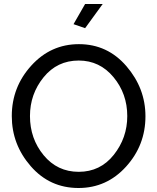

<svg xmlns="http://www.w3.org/2000/svg" viewBox="-20 -936 788 961"><path d="M406 -795 348 -815 406 -916H494ZM39 -355Q39 -500 136.5 -607.5Q234 -715 375 -715Q518 -715 613 -604.5Q708 -494 708 -354Q708 -209 611 -102Q514 5 373 5Q229 5 134 -104Q39 -213 39 -355ZM374 -76Q482 -76 549.5 -161Q617 -246 617 -355Q617 -467 548 -550Q479 -633 374 -633Q266 -633 198 -549Q130 -465 130 -355Q130 -242 198.5 -159Q267 -76 374 -76Z"/></svg>

Font: Raleway-v4020 Medium
Style: Regular
Weight: 500
Designer: Matt McInerney, Pablo Impallari, Rodrigo Fuenzalida
Foundry: Matt McInerney, Pablo Impallari, Rodrigo Fuenzalida
Version: Version 4.020;PS 004.020;hotconv 1.0.88;makeotf.lib2.5.64775